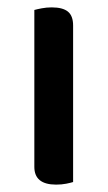

<svg xmlns="http://www.w3.org/2000/svg" viewBox="-20 -494 292 520"><path d="M178 -1Q172 1 159.5 3.5Q147 6 132 6Q73 6 73 -42V-467Q80 -469 93 -471.5Q106 -474 120 -474Q150 -474 164 -462.5Q178 -451 178 -425V-1Z"/></svg>

Font: Baloo 2 Latin Medium
Style: Regular
Weight: 500
Designer: Sarang Kulkarni and Ek Type
Foundry: Ek Type
Version: Version 1.001